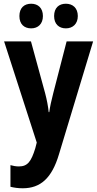

<svg xmlns="http://www.w3.org/2000/svg" viewBox="-20 -769 522 1029"><path d="M84 -683C84 -639 110 -617 147 -617C184 -617 210 -641 210 -683C210 -726 184 -749 147 -749C110 -749 84 -727 84 -683ZM270 -683C270 -640 296 -617 333 -617C370 -617 397 -641 397 -683C397 -726 370 -749 333 -749C296 -749 270 -727 270 -683ZM2 -547 177 -5 169 26C147 97 128 123 81 123C66 123 49 120 36 116V232C56 237 77 240 102 240C197 240 258 186 296 58L479 -547H337L265 -268C255 -229 248 -197 244 -168H241C238 -199 231 -235 222 -269L146 -547Z"/></svg>

Font: Noto Sans Arabic UI Cn
Style: Bold
Weight: 700
Width: 3
Designer: Monotype Design Team, Nadine Chahine and Nizar Qandah
Foundry: Monotype Imaging Inc.
Version: Version 2.010